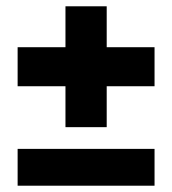

<svg xmlns="http://www.w3.org/2000/svg" viewBox="-20 -590 547 610"><path d="M188 -186V-316H36V-440H188V-570H319V-440H471V-316H319V-186ZM36 0V-117H471V0Z"/></svg>

Font: Mona Sans Condensed ExtraBold
Style: Regular
Weight: 800
Width: 3
Designer: Deni Anggara
Foundry: GitHub
Version: Version 1.001;gftools[0.9.33]